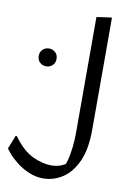

<svg xmlns="http://www.w3.org/2000/svg" viewBox="-143 -825 786 1146"><g transform="rotate(10 250.0 -252.0)"><path d="M4 35Q60 113 120.5 142Q181 171 236 171Q267 171 293.5 161Q320 151 356 122L308 178Q320 156 329 121.5Q338 87 343 43.5Q348 0 348 -48V-748L432 -760H440V-80Q440 37 406.5 111Q373 185 318.5 220.5Q264 256 200 256Q167 256 134.5 245.5Q102 235 71 216Q40 197 12.5 171.5Q-15 146 -36 116L-4 35ZM103 -406Q80 -406 64.5 -421Q49 -436 49 -460Q49 -484 64.5 -499Q80 -514 103 -514Q126 -514 141.5 -499Q157 -484 157 -460Q157 -436 141.5 -421Q126 -406 103 -406Z"/></g></svg>

Font: Kufam
Style: Italic
Weight: 400
Italic angle: -11°
Designer: Artur Schmal
Foundry: Original Type
Version: Version 1.301; ttfautohint (v1.8.3)